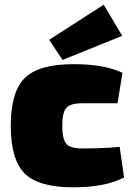

<svg xmlns="http://www.w3.org/2000/svg" viewBox="-20 -788 568 820"><path d="M502 -635 247 -532 190 -618 423 -768ZM491 -161 510 -30Q430 12 292 12Q145 12 85.5 -47Q26 -106 26 -251Q26 -396 86 -455Q146 -514 294 -514Q426 -514 503 -477L482 -347H330Q281 -347 263.5 -327.5Q246 -308 246 -251Q246 -193 263.5 -173.5Q281 -154 330 -154Q428 -154 491 -161Z"/></svg>

Font: Exo 2.0 Black
Style: Regular
Weight: 900
Designer: Natanael Gama
Version: Version 1.001;PS 001.001;hotconv 1.0.70;makeotf.lib2.5.58329